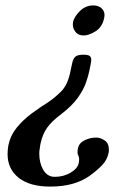

<svg xmlns="http://www.w3.org/2000/svg" viewBox="-20 -460 470 709"><path d="M289 -329Q268 -329 257 -344.5Q246 -360 250 -380Q254 -398 275 -419Q296 -440 324 -440Q346 -440 357.5 -427Q369 -414 365 -395Q358 -360 333 -344.5Q308 -329 289 -329ZM271 141Q273 130 272 124Q271 118 269 114Q264 105 268 87Q272 68 292.5 58Q313 48 335 48Q351 48 366.5 58.5Q382 69 382 92Q382 95 382 98Q382 101 381 104Q376 130 357.5 149.5Q339 169 310 190Q283 209 247 219Q211 229 165 229Q90 229 49 196.5Q8 164 8 109Q8 94 11 76Q19 39 42.5 10.5Q66 -18 97 -41Q128 -64 157 -82Q180 -97 205.5 -122Q231 -147 241 -201L246 -224Q249 -241 257 -249.5Q265 -258 288 -258Q305 -258 311 -253.5Q317 -249 317 -240Q317 -236 316.5 -232.5Q316 -229 315 -224L310 -199Q306 -179 297 -153.5Q288 -128 267 -98.5Q246 -69 203 -36Q172 -13 154.5 11Q137 35 129 73Q128 82 126.5 90.5Q125 99 125 107Q125 142 140 167.5Q155 193 182 193Q215 193 241 177.5Q267 162 271 141Z"/></svg>

Font: Libertinus Serif Semibold Italic
Style: Regular
Weight: 600
Italic angle: -11.5°
Designer: Philipp H. Poll, Khaled Hosny
Foundry: Caleb Maclennan
Version: Version 7.051;RELEASE